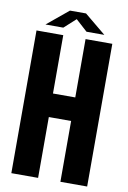

<svg xmlns="http://www.w3.org/2000/svg" viewBox="-101 -1000 707 1060"><g transform="rotate(10 252.5 -470.0)"><path d="M40 0V-800H190V-473H315V-800H465V0H315V-341H190V0ZM83 -841 203 -940H293L413 -841H313L248 -900L183 -841Z"/></g></svg>

Font: Big Shoulders Text Black
Style: Regular
Weight: 900
Designer: Patric King
Foundry: XO Type Co
Version: Version 1.000; ttfautohint (v1.8.2)